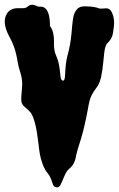

<svg xmlns="http://www.w3.org/2000/svg" viewBox="-25 -754 499 805"><path d="M184.6 -644.5Q203.1 -622.1 201.2 -571.3Q201.2 -544.9 207 -529.3L216.8 -503.9Q223.6 -486.3 228.5 -435.5Q229.5 -416 240.2 -416Q247.1 -416 248 -441.4Q250 -492.2 257.8 -520.5Q265.6 -548.8 269 -569.8Q272.5 -590.8 274.4 -610.8Q276.4 -630.9 277.8 -647.9Q279.3 -665 282.7 -683.1Q286.1 -701.2 297.4 -714.8Q308.6 -728.5 333 -727.5Q357.4 -726.6 366.2 -725.1Q375 -723.6 380.4 -722.2Q385.7 -720.7 389.2 -719.2Q392.6 -717.8 399.4 -717.8Q406.2 -717.8 414.6 -718.8Q422.9 -719.7 427.2 -718.3Q431.6 -716.8 436.5 -712.9Q441.4 -709 445.3 -699.2Q456.1 -675.8 452.6 -643.6Q449.2 -611.3 444.8 -601.1Q440.4 -590.8 436 -585Q431.6 -579.1 426.8 -574.7Q421.9 -570.3 418 -560.5Q414.1 -550.8 412.1 -533.2Q410.2 -515.6 408.2 -495.1Q401.4 -421.9 386.7 -397.5Q383.8 -391.6 378.9 -385.7Q356.4 -355.5 351.1 -333.5Q345.7 -311.5 343.8 -297.9Q329.1 -219.7 314.5 -171.9Q296.9 -117.2 294.9 -105.5Q289.1 -64.5 265.6 -46.9Q253.9 -38.1 243.7 -12.7Q233.4 12.7 227.5 22.9Q221.7 33.2 210.9 31.2Q200.2 29.3 196.3 17.6Q186.5 -14.6 174.8 -27.8Q163.1 -41 154.3 -64.5Q145.5 -87.9 142.1 -107.9Q138.7 -127.9 136.7 -148.4Q129.9 -204.1 125 -224.6Q113.3 -273.4 100.6 -285.2Q92.8 -293.9 85.9 -299.3Q79.1 -304.7 74.2 -309.6Q63.5 -320.3 64 -338.4Q64.5 -356.4 67.4 -387.2Q70.3 -418 61 -447.3Q51.8 -476.6 49.3 -492.7Q46.9 -508.8 43 -525.4Q35.2 -561.5 15.6 -597.7Q-19.5 -661.1 4.9 -698.2Q18.6 -719.7 50.8 -719.7H73.2Q84 -719.7 93.8 -728.5Q107.4 -740.2 134.8 -726.6Q138.7 -725.6 144 -726.1Q149.4 -726.6 155.3 -724.6Q184.6 -714.8 184.6 -644.5Z"/></svg>

Font: Creepster Caps
Style: Regular
Weight: 400
Designer: Font Diner, Inc
Foundry: Font Diner, Inc
Version: Version 1.000